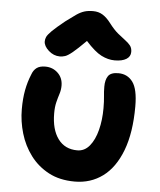

<svg xmlns="http://www.w3.org/2000/svg" viewBox="-55 -837 747 895"><g transform="rotate(5 318.0 -389.5)"><path d="M328 10Q257 10 205.5 -17.5Q154 -45 120 -90.5Q86 -136 69.5 -192Q53 -248 53 -305Q53 -355 60.5 -394.5Q68 -434 83 -470Q90 -490 104.5 -501Q119 -512 145 -512Q180 -512 204 -489Q228 -466 228 -430Q228 -410 222 -391.5Q216 -373 210.5 -351Q205 -329 205 -299Q205 -223 237 -179.5Q269 -136 327 -136Q361 -136 384.5 -164.5Q408 -193 420 -240Q432 -287 432 -342Q432 -375 429.5 -397Q427 -419 427 -443Q427 -475 439.5 -493Q452 -511 487 -511Q530 -511 554.5 -477.5Q579 -444 579 -364Q579 -240 547 -156.5Q515 -73 458.5 -31.5Q402 10 328 10ZM208 -565Q179 -565 155.5 -586Q132 -607 132 -629Q132 -639 136.5 -649.5Q141 -660 159.5 -678.5Q178 -697 219 -730Q248 -752 267 -765Q286 -778 303.5 -783.5Q321 -789 345 -789Q370 -789 389.5 -777Q409 -765 428 -740Q450 -711 470 -694.5Q490 -678 505 -667Q520 -656 529 -644.5Q538 -633 538 -615Q538 -593 518.5 -581Q499 -569 464 -569Q433 -569 401.5 -585Q370 -601 328 -648Q288 -608 266.5 -590.5Q245 -573 232.5 -569Q220 -565 208 -565Z"/></g></svg>

Font: Shantell Sans Normal
Style: Bold
Weight: 700
Designer: Stephen Nixon, Anya Danilova, Shantell Martin
Foundry: Arrow Type
Version: Version 1.009;[a7da0bfa3]